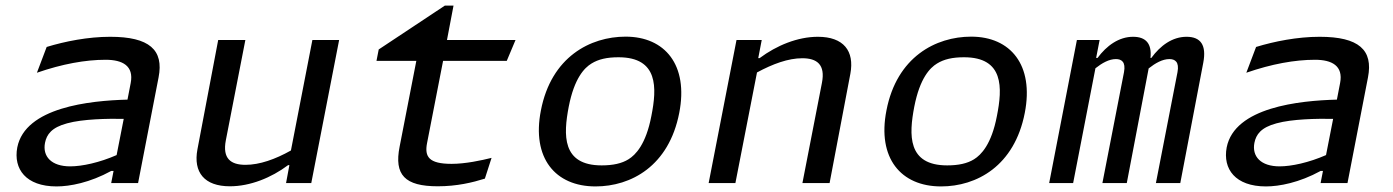

<svg xmlns="http://www.w3.org/2000/svg" viewBox="-20 -657 5000 689"><path d="M475.5 0 549 -379C568.5 -478 516 -525 375.5 -525C295.5 -525 213 -508.5 147.5 -488.5L112.5 -396C203.5 -427.5 286.5 -442.5 359 -442.5C419.5 -442.5 461 -421 449 -359L437.5 -299.5C302 -296 70.5 -272 42 -128C27.5 -50.5 73 12 183 12C230.5 12 302.5 -1.5 379 -43.5H387.5L379 0ZM141.5 -144.5C147.5 -174.5 165 -199.5 221 -214.5C277.5 -230 365 -231.5 424 -230.5L398.5 -100.5C337 -73.5 274.5 -60 232 -60C164.5 -60 132 -95.5 141.5 -144.5Z M763 -513.5 688.5 -121C673 -38.5 713.5 11.5 805 11.5C877.5 11.5 953.5 -19 1014 -64.5H1018.5L1006.5 0H1097L1197 -513.5H1101L1024 -117C968 -85.5 911.5 -65.5 861 -65.5C808.5 -65.5 777.5 -87.5 790.5 -154L860.5 -513.5Z M1331 -438.5H1474L1414 -130.5C1394 -29.5 1432.5 11.5 1551 11.5C1619.5 11.5 1675.5 -2 1720 -16L1744 -90.5C1708 -81.5 1650.5 -69 1600.5 -69C1519 -69 1503 -94.5 1512.5 -143.5L1570 -438.5H1798.5L1830 -513.5H1584L1607.5 -637H1576.5L1339 -479.5Z M2117 12C2244.5 12 2380.5 -61 2417.5 -252C2451 -423.5 2366.5 -525.5 2225 -525.5C2098.5 -525.5 1958 -453 1921 -260.5C1887.5 -90 1972.5 12 2117 12ZM2021 -274.5C2041 -376.5 2077 -413.5 2102.5 -429C2127.5 -444.5 2158 -451.5 2199.5 -451.5C2343 -451.5 2337.5 -341.5 2317.5 -241C2298 -138.5 2260.5 -101 2235.5 -85.5C2211.5 -70.5 2180 -63.5 2139 -63.5C1996 -63.5 2001.5 -173 2021 -274.5Z M2957 0 3031.5 -392C3047 -474.5 3007 -525 2915 -525C2842.5 -525 2767 -494 2706 -448.5H2701L2713.5 -513.5H2623L2523 0H2619L2696.5 -397C2753 -427.5 2808.5 -448 2859 -448C2911.5 -448 2942.5 -425.5 2929.5 -359.5L2859.5 0Z M3357 12C3484.5 12 3620.5 -61 3657.5 -252C3691 -423.5 3606.5 -525.5 3465 -525.5C3338.5 -525.5 3198 -453 3161 -260.5C3127.5 -90 3212.5 12 3357 12ZM3261 -274.5C3281 -376.5 3317 -413.5 3342.5 -429C3367.5 -444.5 3398 -451.5 3439.5 -451.5C3583 -451.5 3577.5 -341.5 3557.5 -241C3538 -138.5 3500.5 -101 3475.5 -85.5C3451.5 -70.5 3420 -63.5 3379 -63.5C3236 -63.5 3241.5 -173 3261 -274.5Z M4023.5 0 4102 -411.5C4126 -430.5 4151.5 -445 4176.5 -445C4196.5 -445 4212.5 -435 4205.5 -398L4128 0H4215.5L4298 -432C4310 -495 4289 -525 4238 -525C4187 -525 4144 -493.5 4111.5 -449H4108.5C4114 -500.5 4092 -525 4046 -525C3995 -525 3951 -493 3918.5 -449H3913.5L3926 -513.5H3844.5L3745 0H3831L3911 -412C3935 -431 3960 -445 3984.5 -445C4004.5 -445 4020.5 -435 4013.5 -398L3936 0Z M4815.5 0 4889 -379C4908.5 -478 4856 -525 4715.5 -525C4635.5 -525 4553 -508.5 4487.5 -488.5L4452.5 -396C4543.5 -427.5 4626.5 -442.5 4699 -442.5C4759.5 -442.5 4801 -421 4789 -359L4777.5 -299.5C4642 -296 4410.5 -272 4382 -128C4367.5 -50.5 4413 12 4523 12C4570.5 12 4642.5 -1.5 4719 -43.5H4727.5L4719 0ZM4481.5 -144.5C4487.5 -174.5 4505 -199.5 4561 -214.5C4617.5 -230 4705 -231.5 4764 -230.5L4738.5 -100.5C4677 -73.5 4614.5 -60 4572 -60C4504.5 -60 4472 -95.5 4481.5 -144.5Z"/></svg>

Font: Monaspace Argon
Style: Italic
Weight: 400
Italic angle: -11°
Designer: Riley Cran & the Lettermatic Team
Foundry: Lettermatic
Version: Version 1.101 (Monaspace Argon)